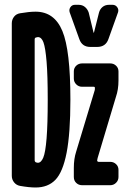

<svg xmlns="http://www.w3.org/2000/svg" viewBox="-20 -790 540 819"><path d="M318.4 -623 277.3 -737.3Q273.4 -749 280.3 -759.3Q287.1 -769.5 299.8 -769.5H315.4Q331.1 -769.5 342.3 -760.3Q353.5 -751 358.4 -736.3L378.9 -651.4Q378.9 -650.4 379.9 -650.4Q380.9 -650.4 380.9 -651.4L402.3 -736.3Q406.2 -751 417.5 -760.3Q428.7 -769.5 445.3 -769.5H460Q472.7 -769.5 480 -759.3Q487.3 -749 483.4 -737.3L442.4 -623Q430.7 -589.8 394.5 -589.8H365.2Q330.1 -589.8 318.4 -623ZM450.2 -519.5Q464.8 -519.5 475.1 -509.8Q485.4 -500 485.4 -485.4V-446.3Q485.4 -408.2 474.6 -377L396.5 -116.2Q395.5 -113.3 394.5 -106.4V-105.5Q394.5 -100.6 400.4 -99.6H450.2Q464.8 -99.6 475.1 -89.8Q485.4 -80.1 485.4 -65.4V-35.2Q485.4 -20.5 475.1 -10.3Q464.8 0 450.2 0H330.1Q315.4 0 305.2 -9.8Q294.9 -19.5 294.9 -35.2V-74.2Q294.9 -112.3 304.7 -142.6L383.8 -404.3Q384.8 -407.2 384.8 -414.1V-415Q384.8 -419.9 379.9 -419.9H330.1Q315.4 -419.9 305.2 -430.2Q294.9 -440.4 294.9 -455.1V-485.4Q294.9 -500 305.2 -509.8Q315.4 -519.5 330.1 -519.5ZM141.6 -95.7Q155.3 -95.7 164.6 -117.7Q173.8 -139.6 178.7 -199.7Q183.6 -259.8 183.6 -365.2Q183.6 -467.8 178.7 -526.9Q173.8 -585.9 165.5 -608.9Q157.2 -631.8 141.6 -631.8Q138.7 -631.8 132.8 -629.9Q127.9 -627.9 127.9 -622.1V-106.4Q127.9 -100.6 132.8 -97.7Q138.7 -95.7 141.6 -95.7ZM131.8 -740.2Q211.9 -740.2 246.1 -657.7Q280.3 -575.2 280.3 -365.2Q280.3 -221.7 264.2 -138.7Q248 -55.7 216.3 -22.9Q184.6 9.8 131.8 9.8Q104.5 9.8 65.4 2.9Q49.8 0 40 -12.2Q30.3 -24.4 30.3 -40V-690.4Q30.3 -706.1 39.6 -718.3Q48.8 -730.5 65.4 -733.4Q104.5 -740.2 131.8 -740.2Z"/></svg>

Font: Rounded-L Mgen+ 1mn bold
Style: Bold
Weight: 700
Designer: [Source Han Sans]
Ryoko NISHIZUKA  (kana & ideographs); Paul D. Hunt (Latin, Greek & Cyrillic); Wenlong ZHANG  (bopomofo
Version: Version 1.059.20150602